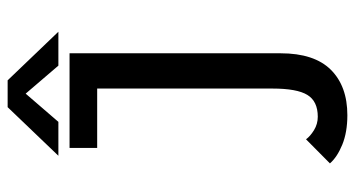

<svg xmlns="http://www.w3.org/2000/svg" viewBox="-228 -670 907 490"><g transform="rotate(-90 225.0 -424.5)"><path d="M389.5 -728.5H303L231.5 -812L159.5 -728.5H73L197 -858H265.5ZM334.5 -700V-161.5Q334.5 -75.5 292.5 -33.2Q250.5 9 176.5 9Q133 9 101.2 -4Q69.5 -17 53.5 -35.5L115 -96.5Q122.5 -86 138.2 -76.2Q154 -66.5 172.5 -66.5Q212 -66.5 228.2 -93Q244.5 -119.5 244.5 -182V-629.5H93V-700Z"/></g></svg>

Font: League Mono Condensed
Style: Regular
Weight: 400
Width: 1
Designer: Tyler Finck
Foundry: The League of Moveable Type / Tyler Finck
Version: Version 2.210